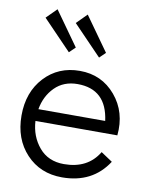

<svg xmlns="http://www.w3.org/2000/svg" viewBox="-85 -810 696 889"><g transform="rotate(10 262.5 -365.5)"><path d="M227 -587 199 -560 65 -699 113 -747ZM369 -587 341 -560 207 -699 255 -747ZM265 -484Q368 -484 433 -407Q498 -330 487 -220H102Q106 -148 149 -97Q192 -46 266 -46Q378 -46 429 -131L483 -95Q411 16 268 16Q165 16 99.5 -54Q34 -124 34 -234Q34 -344 99 -414Q164 -484 265 -484ZM106 -276H420Q401 -422 265 -422Q200 -422 158.5 -380.5Q117 -339 106 -276Z"/></g></svg>

Font: Didact Gothic
Style: Regular
Weight: 400
Designer: Daniel Johnson
Foundry: Daniel Johnson
Version: Version 2.101;PS 002.101;hotconv 1.0.88;makeotf.lib2.5.64775